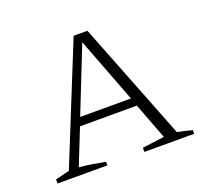

<svg xmlns="http://www.w3.org/2000/svg" viewBox="-96 -632 801 746"><g transform="rotate(-20 304.5 -259.0)"><path d="M526 -29Q537 -27 543.5 -25.5Q550 -24 559 -22Q568 -20 587 -15V0H381V-17L472 -29L415 -179H180L121 -31Q152 -28 176.5 -24Q201 -20 228 -15V0H22V-17L80 -31L277 -518H334ZM193 -213H403L300 -483Z"/></g></svg>

Font: Piazzolla SC ExtraLight
Style: Regular
Weight: 200
Designer: Juan Pablo del Peral
Foundry: Huerta Tipografica
Version: Version 1.330